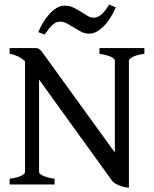

<svg xmlns="http://www.w3.org/2000/svg" viewBox="-20 -832 694 866"><path d="M23.4 0V-25.9Q59.6 -30.3 76.2 -39.6Q92.8 -48.8 92.8 -55.7V-555.7Q76.7 -570.3 59.3 -578.4Q42 -586.4 23.4 -589.4V-615.2H137.7Q145 -615.2 149.7 -614Q154.3 -612.8 159.2 -608.9Q164.1 -605 169.7 -597.4Q175.3 -589.8 184.6 -577.1L498 -144V-559.1Q498 -562 494.6 -566.2Q491.2 -570.3 483.2 -574.5Q475.1 -578.6 461.7 -582.5Q448.2 -586.4 428.7 -589.4V-615.2H631.3V-589.4Q596.2 -584.5 578.9 -575.2Q561.5 -565.9 561.5 -559.1V14.6Q529.8 11.2 511 1.7Q492.2 -7.8 483.9 -19L156.2 -473.1V-55.7Q156.2 -52.7 160.2 -48.6Q164.1 -44.4 172.4 -40.3Q180.7 -36.1 193.8 -32.2Q207 -28.3 226.1 -25.9V0ZM502.4 -798.8Q493.7 -778.8 481.4 -757.8Q469.2 -736.8 453.6 -719.7Q438 -702.6 419.9 -691.4Q401.9 -680.2 381.3 -680.2Q363.3 -680.2 346.7 -688.7Q330.1 -697.3 314.2 -707.3Q298.3 -717.3 282.7 -725.8Q267.1 -734.4 251.5 -734.4Q231.4 -734.4 215.6 -718.8Q199.7 -703.1 181.6 -676.3L152.3 -687Q161.1 -707 173.3 -728.3Q185.5 -749.5 200.9 -766.8Q216.3 -784.2 234.4 -795.4Q252.4 -806.6 272.5 -806.6Q292.5 -806.6 310.3 -798.1Q328.1 -789.6 344 -779.5Q359.9 -769.5 374 -761Q388.2 -752.4 401.4 -752.4Q421.4 -752.4 438.5 -767.6Q455.6 -782.7 472.2 -811.5Z"/></svg>

Font: Gentium Book Basic
Style: Regular
Weight: 400
Designer: J. Victor Gaultney and Annie Olsen
Foundry: SIL International
Version: Version 1.102; 2013; Maintenance release